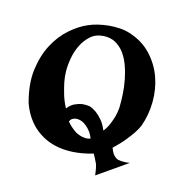

<svg xmlns="http://www.w3.org/2000/svg" viewBox="-139 -833 981 1031"><g transform="rotate(20 351.5 -317.5)"><path d="M205.1 -668.9Q226.6 -680.7 253.9 -689.9Q281.2 -699.2 310.5 -704.6Q339.8 -710 369.6 -710.9Q399.4 -711.9 425.8 -706.1Q502.9 -689.5 555.7 -642.6Q608.4 -595.7 637.2 -533.2Q666 -470.7 671.4 -398.9Q676.8 -327.1 659.2 -260.7Q653.3 -241.2 639.6 -215.8Q627.9 -194.3 607.4 -163.6Q586.9 -132.8 553.7 -95.7Q561.5 -78.1 569.8 -67.9Q578.1 -57.6 585.9 -52.7Q594.7 -46.9 602.5 -44.9Q610.4 -43.9 621.1 -43.9Q629.9 -43.9 642.1 -45.4Q654.3 -46.9 668.9 -50.8L516.6 76.2Q513.7 60.5 510.3 49.3Q506.8 38.1 504.9 30.3L499 15.6Q495.1 10.7 491.2 2.9Q487.3 -2.9 482.4 -11.7Q477.5 -20.5 469.7 -31.2Q408.2 -7.8 357.9 -1Q307.6 5.9 266.6 0.5Q225.6 -4.9 193.4 -19Q161.1 -33.2 136.7 -51.8Q80.1 -95.7 47.9 -167Q11.7 -264.6 15.1 -346.2Q18.6 -427.7 45.9 -491.7Q73.2 -555.7 116.7 -600.6Q160.2 -645.5 205.1 -668.9ZM349.6 -172.9Q335 -176.8 322.3 -175.8Q311.5 -174.8 300.8 -168.9Q290 -163.1 285.2 -147.5Q297.9 -134.8 309.1 -126.5Q320.3 -118.2 328.1 -113.3Q337.9 -107.4 345.7 -103.5Q359.4 -98.6 373 -95.7Q384.8 -93.8 398.9 -94.2Q413.1 -94.7 425.8 -101.6Q416 -122.1 402.8 -136.2Q389.6 -150.4 377.9 -158.2Q364.3 -168 349.6 -172.9ZM246.1 -208Q262.7 -233.4 282.2 -244.1Q301.8 -254.9 319.3 -259.8Q339.8 -263.7 361.3 -262.7Q381.8 -257.8 402.3 -246.1Q419.9 -235.4 439.5 -216.3Q459 -197.3 475.6 -165Q491.2 -188.5 499 -213.9Q506.8 -239.3 510.7 -259.8Q514.6 -284.2 514.6 -307.6Q512.7 -343.8 506.8 -383.8Q501 -423.8 489.7 -462.9Q478.5 -502 461.9 -537.1Q445.3 -572.3 422.4 -597.7Q399.4 -623 369.6 -635.7Q339.8 -648.4 302.7 -642.6Q261.7 -636.7 235.8 -609.4Q210 -582 195.8 -545.4Q181.6 -508.8 178.2 -467.3Q174.8 -425.8 178.7 -392.6Q181.6 -365.2 190.4 -335Q198.2 -309.6 210.9 -276.4Q223.6 -243.2 246.1 -208Z"/></g></svg>

Font: Irish Grover
Style: Regular
Weight: 400
Designer: Squid
Foundry: Font Diner, Inc DBA Sideshow
Version: Version 1.000